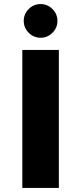

<svg xmlns="http://www.w3.org/2000/svg" viewBox="-20 -926 400 946"><path d="M238.5 -764.5Q214 -740 180 -740Q146 -740 121.5 -764.5Q97 -789 97 -823Q97 -857 121.5 -881.5Q146 -906 180 -906Q214 -906 238.5 -881.5Q263 -857 263 -823Q263 -789 238.5 -764.5ZM90 0V-680H270V0Z"/></svg>

Font: Martel Sans Heavy
Style: Regular
Weight: 900
Designer: Dan Reynolds and Mathieu Réguer
Foundry: Dan Reynolds and Mathieu Réguer
Version: Version 1.001;PS 001.001;hotconv 1.0.70;makeotf.lib2.5.58329